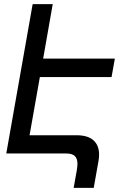

<svg xmlns="http://www.w3.org/2000/svg" viewBox="-20 -745 640 932"><path d="M337.5 167 352.5 83.5Q356 61.5 356 50.5Q356 25 343.2 12.5Q330.5 0 300.5 0H10.5L138.5 -725H236L189.5 -460.5H537.5L521.5 -371H173.5L123.5 -88.5H351.5Q406.5 -88.5 433.8 -63.8Q461 -39 461 5.5Q461 20.5 458 37L435 167Z"/></svg>

Font: JuliaMono
Style: Italic
Weight: 400
Italic angle: -9°
Monospace: yes
Designer: cormullion
Foundry: corm
Version: Version 0.057; ttfautohint (v1.8.4)